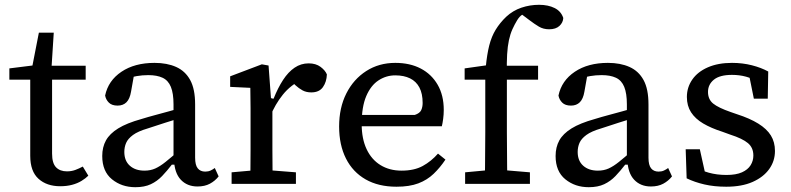

<svg xmlns="http://www.w3.org/2000/svg" viewBox="-20 -766 3294 800"><path d="M153 -434V-492H337V-434ZM231 10Q175 10 140.5 -21Q106 -52 106 -117Q106 -117 106 -152V-193V-434H19V-481L147 -497L110 -466L142 -630H204L193 -458L197 -448V-126Q197 -86 213.5 -69Q230 -52 259 -52Q278 -52 294 -58Q310 -64 325 -72L348 -34Q337 -23 320 -12.5Q303 -2 280.5 4Q258 10 231 10Z M544 14Q487 14 446.5 -19Q406 -52 406 -116Q406 -153 421.5 -181Q437 -209 472.5 -231Q508 -253 569 -270Q598 -279 626.5 -286.5Q655 -294 683.5 -302Q712 -310 740 -318V-277Q704 -266 668 -254.5Q632 -243 596 -231Q555 -219 534 -203.5Q513 -188 505.5 -170.5Q498 -153 498 -133Q498 -96 521 -75.5Q544 -55 582 -55Q607 -55 627 -64Q647 -73 670 -91.5Q693 -110 724 -137L731 -80H696Q676 -54 655.5 -32.5Q635 -11 608.5 1.5Q582 14 544 14ZM803 11Q760 11 733.5 -17Q707 -45 705 -100L703 -102V-331Q703 -377 692 -404Q681 -431 657.5 -442Q634 -453 598 -453Q573 -453 550 -449Q527 -445 502 -434L542 -474L526 -384Q521 -354 507 -340Q493 -326 470 -326Q446 -326 433.5 -338.5Q421 -351 418 -368Q431 -430 486 -467Q541 -504 624 -504Q676 -504 714 -487Q752 -470 772.5 -432.5Q793 -395 793 -331V-109Q793 -78 804 -64.5Q815 -51 835 -51Q848 -51 857.5 -55.5Q867 -60 875 -66L891 -31Q876 -12 854.5 -0.5Q833 11 803 11Z M945 0V-48L1058 -58H1086L1213 -48V0ZM1023 0Q1023 -30 1023.5 -67Q1024 -104 1024 -143V-215V-267Q1024 -267 1024 -315Q1024 -337 1023.5 -357.5Q1023 -378 1023 -400L939 -404V-448L1071 -498L1099 -493L1109 -357L1115 -356V-215V-143Q1115 -104 1115.5 -67Q1116 -30 1116 0ZM1106 -281 1098 -355H1120Q1138 -400 1159.5 -433Q1181 -466 1207.5 -484Q1234 -502 1266 -502Q1296 -502 1315.5 -487.5Q1335 -473 1342 -456Q1341 -425 1325.5 -403Q1310 -381 1277 -381Q1256 -381 1240.5 -389.5Q1225 -398 1212 -410L1189 -432L1241 -436Q1191 -412 1158.5 -371.5Q1126 -331 1106 -281Z M1632 12Q1557 12 1503.5 -18.5Q1450 -49 1421.5 -105.5Q1393 -162 1393 -239Q1393 -317 1423 -376.5Q1453 -436 1506 -470Q1559 -504 1627 -504Q1688 -504 1733 -480.5Q1778 -457 1803.5 -413Q1829 -369 1829 -308Q1829 -289 1826.5 -270.5Q1824 -252 1821 -240H1446V-287H1708Q1729 -294 1735 -307Q1741 -320 1741 -337Q1741 -376 1727.5 -401.5Q1714 -427 1688.5 -439.5Q1663 -452 1627 -452Q1589 -452 1557 -431Q1525 -410 1506 -365.5Q1487 -321 1487 -249Q1487 -188 1507.5 -144.5Q1528 -101 1565.5 -78Q1603 -55 1653 -55Q1706 -55 1741.5 -74.5Q1777 -94 1805 -126L1836 -101Q1814 -68 1787 -42Q1760 -16 1723 -2Q1686 12 1632 12Z M1918 0V-48L2025 -58H2069L2188 -48V0ZM2000 0Q2001 -36 2001 -72Q2001 -108 2001.5 -144Q2002 -180 2002 -215V-434H1916V-481L2029 -497L2003 -469L2004 -486Q2009 -539 2018.5 -576.5Q2028 -614 2045.5 -642.5Q2063 -671 2089 -696Q2117 -722 2152.5 -734Q2188 -746 2226 -746Q2264 -746 2291 -732.5Q2318 -719 2327 -691Q2326 -672 2311 -658Q2296 -644 2268 -644Q2244 -644 2225.5 -655Q2207 -666 2186 -682L2146 -712L2162 -711H2166L2180 -714Q2165 -710 2155 -704Q2145 -698 2135 -682Q2124 -664 2115 -644Q2106 -624 2100.5 -598.5Q2095 -573 2093 -539Q2091 -505 2092 -460V-215Q2092 -180 2092.5 -144Q2093 -108 2093 -72Q2093 -36 2094 0ZM2051 -434V-492H2222V-434Z M2433 14Q2376 14 2335.5 -19Q2295 -52 2295 -116Q2295 -153 2310.5 -181Q2326 -209 2361.5 -231Q2397 -253 2458 -270Q2487 -279 2515.5 -286.5Q2544 -294 2572.5 -302Q2601 -310 2629 -318V-277Q2593 -266 2557 -254.5Q2521 -243 2485 -231Q2444 -219 2423 -203.5Q2402 -188 2394.5 -170.5Q2387 -153 2387 -133Q2387 -96 2410 -75.5Q2433 -55 2471 -55Q2496 -55 2516 -64Q2536 -73 2559 -91.5Q2582 -110 2613 -137L2620 -80H2585Q2565 -54 2544.5 -32.5Q2524 -11 2497.5 1.5Q2471 14 2433 14ZM2692 11Q2649 11 2622.5 -17Q2596 -45 2594 -100L2592 -102V-331Q2592 -377 2581 -404Q2570 -431 2546.5 -442Q2523 -453 2487 -453Q2462 -453 2439 -449Q2416 -445 2391 -434L2431 -474L2415 -384Q2410 -354 2396 -340Q2382 -326 2359 -326Q2335 -326 2322.5 -338.5Q2310 -351 2307 -368Q2320 -430 2375 -467Q2430 -504 2513 -504Q2565 -504 2603 -487Q2641 -470 2661.5 -432.5Q2682 -395 2682 -331V-109Q2682 -78 2693 -64.5Q2704 -51 2724 -51Q2737 -51 2746.5 -55.5Q2756 -60 2764 -66L2780 -31Q2765 -12 2743.5 -0.5Q2722 11 2692 11Z M3006 12Q2956 12 2915 2.5Q2874 -7 2841 -23L2837 -144H2896L2923 -22H2875V-72Q2899 -56 2933 -46.5Q2967 -37 3007 -37Q3047 -37 3071.5 -48Q3096 -59 3107.5 -77.5Q3119 -96 3119 -118Q3119 -151 3096 -170Q3073 -189 3023 -205L2990 -217Q2943 -232 2910 -251.5Q2877 -271 2859.5 -298Q2842 -325 2842 -362Q2842 -402 2864.5 -434.5Q2887 -467 2929.5 -485.5Q2972 -504 3030 -504Q3074 -504 3113 -494Q3152 -484 3181 -468L3179 -355H3121L3099 -464H3140V-423Q3116 -439 3088.5 -446.5Q3061 -454 3030 -454Q2979 -454 2954.5 -434Q2930 -414 2930 -383Q2930 -352 2951.5 -334.5Q2973 -317 3025 -299L3051 -290Q3104 -273 3139.5 -251Q3175 -229 3192 -201.5Q3209 -174 3209 -137Q3209 -95 3185 -61.5Q3161 -28 3116 -8Q3071 12 3006 12Z"/></svg>

Font: myMathFont
Style: Regular
Weight: 400
Designer: Ross Mills, John Hudson & Paul Hanslow, Tiro Typeworks Ltd; with prior portions MicroPress Inc., and Coen Hoffman. Math 
Foundry: Tiro Typeworks Ltd
Version: Version 2.13 b171